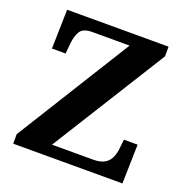

<svg xmlns="http://www.w3.org/2000/svg" viewBox="-128 -832 921 950"><g transform="rotate(20 333.0 -357.0)"><path d="M42 0V-50L417 -653H220Q173 -653 157.5 -628Q142 -603 138 -562L133 -508H61L66 -714H600V-663L224 -61H440Q481 -61 503 -75.5Q525 -90 534 -113Q543 -136 545 -161L550 -206H622L617 0Z"/></g></svg>

Font: Noto Serif Oriya
Style: Bold
Weight: 700
Designer: David Williams
Foundry: Google LLC, David Williams
Version: Version 1.051; ttfautohint (v1.8.4.7-5d5b)